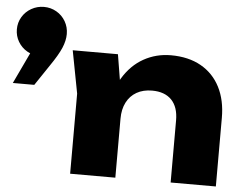

<svg xmlns="http://www.w3.org/2000/svg" viewBox="-58 -826 1138 891"><g transform="rotate(5 511.0 -380.5)"><path d="M99 -609.3 111.8 -531.8Q79.4 -531.8 52.8 -547.1Q26.2 -562.5 10.6 -588.8Q-4.9 -615.1 -4.9 -646.5Q-4.9 -677.6 10.6 -703.7Q26.2 -729.9 53.1 -745.2Q80.1 -760.6 111.8 -760.6Q143.6 -760.6 170.2 -745.2Q196.8 -729.9 212.4 -703.1Q227.9 -676.3 227.9 -644.2Q227.9 -613.4 213.2 -578.9Q198.5 -544.5 162.5 -492.2L98.1 -396.3H-1.8ZM472.5 -571.8 510.4 -341.2V0H299.8V-373.2L261.9 -571.8ZM978.6 -320.1V0H768V-289.4Q768 -351.4 736.3 -384.4Q704.5 -417.4 645.3 -417.4Q604 -417.4 573.5 -400.1Q543.1 -382.7 526.8 -350.7Q510.4 -318.8 510.4 -274.7L445.6 -308.1Q457.5 -397.4 495.8 -460.7Q534.1 -524 591.9 -556.2Q649.8 -588.4 718.5 -588.4Q800.1 -588.4 858.6 -555.5Q917 -522.5 947.8 -462.2Q978.6 -401.8 978.6 -320.1Z"/></g></svg>

Font: Unbounded Variable
Style: Regular
Weight: 400
Designer: Luke Prowse, Jean-Baptiste Morizot, Fátima Lázaro, Florian Runge
Foundry: NaN
Version: Version 1.600;FEAKit 1.0